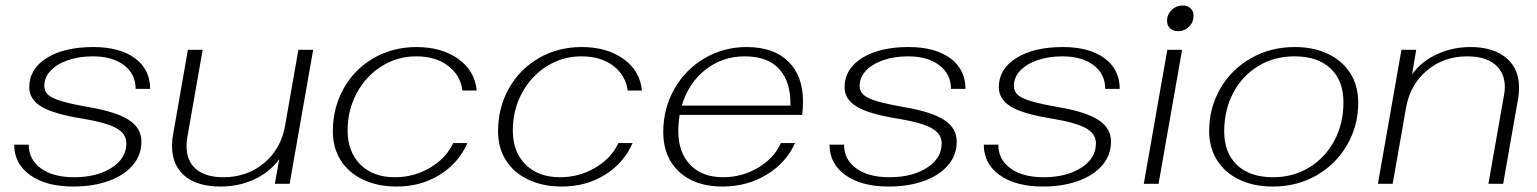

<svg xmlns="http://www.w3.org/2000/svg" viewBox="-20 -672 5619 702"><path d="M32 -143H85Q85 -89 129.5 -56.5Q174 -24 251 -24Q334 -24 388 -58.5Q442 -93 442 -148Q442 -183 405 -203.5Q368 -224 283 -238Q176 -255 131.5 -282Q87 -309 87 -353Q87 -420 151 -460Q215 -500 321 -500Q418 -500 473.5 -459Q529 -418 529 -347H476Q476 -401 433.5 -433.5Q391 -466 319 -466Q269 -466 228.5 -452Q188 -438 165 -413.5Q142 -389 142 -358Q142 -338 156.5 -325Q171 -312 207 -301.5Q243 -291 312 -279Q408 -262 452.5 -232.5Q497 -203 497 -154Q497 -105 465.5 -68Q434 -31 377.5 -10.5Q321 10 248 10Q149 10 90.5 -31.5Q32 -73 32 -143Z M609 -139Q609 -161 613 -181L667 -490H721L665 -171Q662 -153 662 -138Q662 -83 697 -53.5Q732 -24 797 -24Q883 -24 945 -75.5Q1007 -127 1022 -211L1071 -490H1125L1039 0H985L1001 -90Q967 -43 910.5 -16.5Q854 10 786 10Q701 10 655 -29Q609 -68 609 -139Z M1197 -192Q1197 -278 1236.5 -348.5Q1276 -419 1346 -459.5Q1416 -500 1503 -500Q1594 -500 1655 -457Q1716 -414 1723 -341H1671Q1663 -398 1617.5 -432Q1572 -466 1502 -466Q1433 -466 1375.5 -430Q1318 -394 1284.5 -332Q1251 -270 1251 -195Q1251 -117 1297.5 -70.5Q1344 -24 1424 -24Q1493 -24 1552 -58.5Q1611 -93 1637 -149H1689Q1657 -76 1588 -33Q1519 10 1430 10Q1361 10 1308 -15Q1255 -40 1226 -85.5Q1197 -131 1197 -192Z M1801 -192Q1801 -278 1840.5 -348.5Q1880 -419 1950 -459.5Q2020 -500 2107 -500Q2198 -500 2259 -457Q2320 -414 2327 -341H2275Q2267 -398 2221.5 -432Q2176 -466 2106 -466Q2037 -466 1979.5 -430Q1922 -394 1888.5 -332Q1855 -270 1855 -195Q1855 -117 1901.5 -70.5Q1948 -24 2028 -24Q2097 -24 2156 -58.5Q2215 -93 2241 -149H2293Q2261 -76 2192 -33Q2123 10 2034 10Q1965 10 1912 -15Q1859 -40 1830 -85.5Q1801 -131 1801 -192Z M2916 -300Q2916 -278 2913 -252H2465Q2460 -220 2460 -193Q2460 -115 2503.5 -69.5Q2547 -24 2624 -24Q2693 -24 2752 -59Q2811 -94 2835 -149H2887Q2854 -76 2782.5 -33Q2711 10 2622 10Q2521 10 2463 -44Q2405 -98 2405 -189Q2405 -275 2445.5 -346.5Q2486 -418 2556 -459Q2626 -500 2710 -500Q2808 -500 2862 -447.5Q2916 -395 2916 -300ZM2870 -286Q2872 -372 2829.5 -419Q2787 -466 2703 -466Q2621 -466 2559 -417Q2497 -368 2473 -286Z M3013 -143H3066Q3066 -89 3110.5 -56.5Q3155 -24 3232 -24Q3315 -24 3369 -58.5Q3423 -93 3423 -148Q3423 -183 3386 -203.5Q3349 -224 3264 -238Q3157 -255 3112.5 -282Q3068 -309 3068 -353Q3068 -420 3132 -460Q3196 -500 3302 -500Q3399 -500 3454.5 -459Q3510 -418 3510 -347H3457Q3457 -401 3414.5 -433.5Q3372 -466 3300 -466Q3250 -466 3209.5 -452Q3169 -438 3146 -413.5Q3123 -389 3123 -358Q3123 -338 3137.5 -325Q3152 -312 3188 -301.5Q3224 -291 3293 -279Q3389 -262 3433.5 -232.5Q3478 -203 3478 -154Q3478 -105 3446.5 -68Q3415 -31 3358.5 -10.5Q3302 10 3229 10Q3130 10 3071.5 -31.5Q3013 -73 3013 -143Z M3577 -143H3630Q3630 -89 3674.5 -56.5Q3719 -24 3796 -24Q3879 -24 3933 -58.5Q3987 -93 3987 -148Q3987 -183 3950 -203.5Q3913 -224 3828 -238Q3721 -255 3676.5 -282Q3632 -309 3632 -353Q3632 -420 3696 -460Q3760 -500 3866 -500Q3963 -500 4018.5 -459Q4074 -418 4074 -347H4021Q4021 -401 3978.5 -433.5Q3936 -466 3864 -466Q3814 -466 3773.5 -452Q3733 -438 3710 -413.5Q3687 -389 3687 -358Q3687 -338 3701.5 -325Q3716 -312 3752 -301.5Q3788 -291 3857 -279Q3953 -262 3997.5 -232.5Q4042 -203 4042 -154Q4042 -105 4010.5 -68Q3979 -31 3922.5 -10.5Q3866 10 3793 10Q3694 10 3635.5 -31.5Q3577 -73 3577 -143Z M4247 -596Q4247 -619 4264 -635.5Q4281 -652 4304 -652Q4322 -652 4333 -641.5Q4344 -631 4344 -614Q4344 -591 4327.5 -574.5Q4311 -558 4287 -558Q4269 -558 4258 -568.5Q4247 -579 4247 -596ZM4248 -490H4302L4216 0H4162Z M4401 -193Q4401 -278 4442 -348.5Q4483 -419 4554.5 -459.5Q4626 -500 4714 -500Q4784 -500 4836.5 -474.5Q4889 -449 4917.5 -403.5Q4946 -358 4946 -297Q4946 -212 4905 -141.5Q4864 -71 4793 -30.5Q4722 10 4634 10Q4564 10 4511.5 -15Q4459 -40 4430 -86Q4401 -132 4401 -193ZM4892 -298Q4892 -377 4845 -421.5Q4798 -466 4713 -466Q4639 -466 4580.5 -430.5Q4522 -395 4489 -332.5Q4456 -270 4456 -192Q4456 -113 4503 -68.5Q4550 -24 4635 -24Q4708 -24 4766.5 -59.5Q4825 -95 4858.5 -157.5Q4892 -220 4892 -298Z M5104 -490H5158L5143 -400Q5176 -447 5233.5 -473.5Q5291 -500 5356 -500Q5440 -500 5487 -460.5Q5534 -421 5534 -352Q5534 -334 5531 -314L5476 0H5422L5479 -324Q5482 -339 5482 -354Q5482 -406 5446.5 -436Q5411 -466 5344 -466Q5259 -466 5197.5 -414.5Q5136 -363 5121 -279L5072 0H5018Z"/></svg>

Font: Fahkwang ExtraLight
Style: Italic
Weight: 275
Italic angle: -10°
Designer: Suppakit Chalermlarp | Katatrad Co.,Ltd.
Foundry: Cadson Demak Co.,Ltd.
Version: Version 1.000; ttfautohint (v1.6)